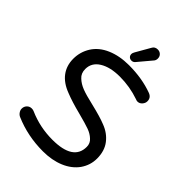

<svg xmlns="http://www.w3.org/2000/svg" viewBox="-253 -986 1108 1108"><g transform="rotate(45 301.0 -431.5)"><path d="M273.4 -748Q273.4 -755.9 280.3 -767.6L330.1 -854.5Q339.8 -874 363.3 -874Q378.9 -874 389.6 -863.8Q400.4 -853.5 400.4 -836.9Q400.4 -821.3 390.6 -811.5L323.2 -731.4Q314.5 -720.7 300.8 -720.7Q289.1 -720.7 281.2 -728Q273.4 -735.4 273.4 -748ZM77.1 -36.1Q65.4 -41 57.1 -52.7Q48.8 -64.5 48.8 -77.1Q48.8 -94.7 60.5 -106.9Q72.3 -119.1 89.8 -119.1Q100.6 -119.1 108.4 -115.2Q199.2 -75.2 300.8 -75.2Q470.7 -75.2 470.7 -186.5Q470.7 -215.8 449.2 -234.4Q429.7 -252.9 400.4 -263.7Q371.1 -274.4 303.7 -292Q226.6 -311.5 175.8 -332Q116.2 -354.5 85.9 -395Q55.7 -435.5 55.7 -491.2Q55.7 -546.9 85 -593.8Q115.2 -641.6 174.3 -667Q233.4 -692.4 309.6 -692.4Q417 -692.4 503.9 -660.2Q532.2 -649.4 532.2 -620.1Q532.2 -604.5 520.5 -591.3Q508.8 -578.1 492.2 -578.1Q485.4 -578.1 476.6 -582Q400.4 -608.4 319.3 -608.4Q241.2 -608.4 193.8 -579.1Q146.5 -549.8 146.5 -498Q146.5 -462.9 169.9 -442.4Q191.4 -421.9 223.6 -409.2Q255.9 -396.5 320.3 -381.8Q402.3 -362.3 445.3 -344.7Q497.1 -325.2 528.8 -284.2Q560.5 -243.2 560.5 -180.7Q560.5 -127 529.3 -82Q497.1 -37.1 439.9 -13.2Q382.8 10.7 309.6 10.7Q185.5 10.7 77.1 -36.1Z"/></g></svg>

Font: jf-openhuninn-1.0
Style: Regular
Weight: 400
Designer: [Kosugi Maru]
      Designed by Motoya company      

      [Varela Round]
      Joe Prince(Latin component); Avraham Co
Foundry: justfont CO.,LTD.
Version: 1.0